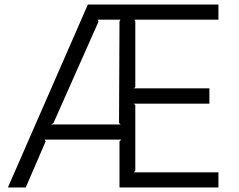

<svg xmlns="http://www.w3.org/2000/svg" viewBox="-20 -830 1057 850"><path d="M947 0H509V-204L517 -212H178L182 -204L94 0H15L369 -810H947V-743H575L579 -735V-445L573 -439H907V-371H573L579 -364V-75L573 -67H947ZM514 -279 507 -286 509 -735 513 -743H412L416 -734L217 -286L207 -279Z"/></svg>

Font: TypoPRO Sinkin Sans
Style: 300 Light
Weight: 300
Designer: Keith Bates
Foundry: K-Type
Version: Sinkin Sans (version 1.0)  by Keith Bates   •   © 2014   www